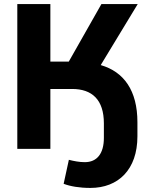

<svg xmlns="http://www.w3.org/2000/svg" viewBox="-20 -739 748 953"><path d="M428.7 193.8C566.9 193.8 662.1 103 662.1 -62.5V-132.3C662.1 -290 594.7 -382.8 480 -416L663.6 -718.8H483.4L321.3 -433.1H230V-718.8H65.9V0H230V-297.4H337.9C437 -297.4 495.6 -244.1 495.6 -126.5V-54.7C495.6 23.4 461.4 65.9 400.9 65.9C374 65.9 346.2 60.5 321.8 54.2L295.9 173.3C329.1 186 374.5 193.8 428.7 193.8Z"/></svg>

Font: Winston ExtraBold
Style: Regular
Weight: 800
Designer: Vernon Adams, Kim Jin-seong, David Berlow, Cristiano Sobral
Foundry: The Winston Project Authors
Version: Version 3.004